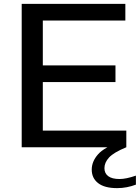

<svg xmlns="http://www.w3.org/2000/svg" viewBox="-20 -760 722 991"><path d="M92 0V-740H627V-654H201V-422.5H576V-336.5H201V-86H632V0ZM584.5 211Q519.5 211 486.5 185.2Q453.5 159.5 453.5 115.5Q453.5 73.5 485.8 36.8Q518 0 603.5 -29.5L632 0Q566.5 27 542.8 53Q519 79 519 108Q519 134.5 538.5 149.2Q558 164 597 164Q631 164 681.5 146.5V193Q659 201.5 635 206.2Q611 211 584.5 211Z"/></svg>

Font: Encode Sans Expanded Medium
Style: Regular
Weight: 500
Width: 7
Designer: Multiple Designers
Foundry: Impallari Type
Version: Version 3.000; ttfautohint (v1.8.3) -l 8 -r 50 -G 200 -x 14 